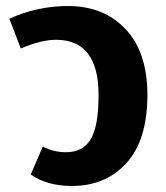

<svg xmlns="http://www.w3.org/2000/svg" viewBox="-20 -602 551 637"><path d="M122 -116Q157 -97 199 -97Q255 -97 281 -140Q307 -183 307 -287Q307 -470 166 -470Q116 -470 49 -441L11 -540Q104 -582 206 -582Q324 -582 396.5 -505.5Q469 -429 469 -287Q469 -138 400 -61.5Q331 15 218 15Q137 15 82 -23Z"/></svg>

Font: FiraGO
Style: Bold
Weight: 700
Designer: bBox Type
Foundry: bBox Type GmbH
Version: Version 1.001;PS 001.001;hotconv 1.0.88;makeotf.lib2.5.64775